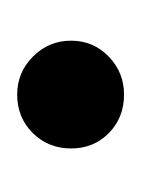

<svg xmlns="http://www.w3.org/2000/svg" viewBox="10 -516 167 228"><g transform="rotate(90 94.0 -401.5)"><path d="M91.8 -337.9Q65.4 -337.9 46.6 -356.7Q27.8 -375.5 27.8 -401.9Q27.8 -428.2 46.6 -446.5Q65.4 -464.8 91.8 -464.8Q119.1 -464.8 137.5 -446.8Q155.8 -428.7 155.8 -401.9Q155.8 -375 137.5 -356.4Q119.1 -337.9 91.8 -337.9Z"/></g></svg>

Font: GFS Olga
Style: Regular
Weight: 400
Designer: George Matthiopoulos
Foundry: George Matthiopoulos
Version: Version 1.0